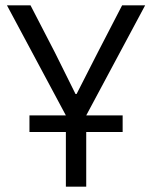

<svg xmlns="http://www.w3.org/2000/svg" viewBox="-20 -697 568 717"><path d="M226 -266 6 -677H94L185 -501L262 -346H266L345 -501L436 -677H522L302 -266H438V-204H302V0H226V-204H90V-266Z"/></svg>

Font: PlemolJP
Style: Regular
Weight: 400
Monospace: yes
Version: v2.0.4; ttfautohint (v1.8.4.7-5d5b-dirty) -l 6 -r 45 -G 200 